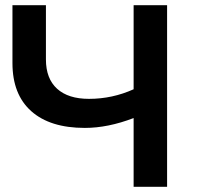

<svg xmlns="http://www.w3.org/2000/svg" viewBox="-20 -720 762 740"><path d="M307 -227Q173 -227 100.5 -291.5Q28 -356 28 -477V-700H157V-491Q157 -417 200 -378Q243 -339 323 -339Q413 -339 495 -376V-700H624V0H495V-265Q396 -227 307 -227Z"/></svg>

Font: Montserrat SemiBold
Style: Regular
Weight: 600
Designer: Julieta Ulanovsky
Foundry: Julieta Ulanovsky
Version: Version 9.000; ttfautohint (v1.8.4.7-5d5b)